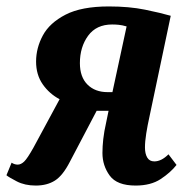

<svg xmlns="http://www.w3.org/2000/svg" viewBox="-45 -566 582 596"><path d="M66 10Q32 10 7 -3Q-18 -16 -25 -22L-9 -61Q0 -55 10 -55Q20 -55 30 -64.5Q40 -74 59 -108L140 -258Q108 -275 87.5 -304.5Q67 -334 67 -375Q67 -417 88 -456Q109 -495 158.5 -520.5Q208 -546 293 -546Q356 -546 405 -536Q454 -526 485 -517L419 -204Q413 -177 409 -152Q405 -127 405 -108Q405 -89 412 -77Q419 -65 434 -65Q456 -65 478 -87L503 -54Q484 -30 453.5 -10Q423 10 376 10Q318 10 295.5 -21Q273 -52 273 -91Q273 -111 275.5 -134Q278 -157 285 -188L292 -222H255L172 -64Q150 -21 125.5 -5.5Q101 10 66 10ZM289 -280H304L348 -484Q334 -488 323.5 -489Q313 -490 303 -490Q254 -490 228.5 -455Q203 -420 203 -370Q203 -327 226.5 -303.5Q250 -280 289 -280Z"/></svg>

Font: Noto Serif ExtraCondensed
Style: Bold Italic
Weight: 700
Width: 2
Italic angle: -12°
Designer: Monotype Design Team
Foundry: Monotype Imaging Inc.
Version: Version 2.013; ttfautohint (v1.8.4.7-5d5b)